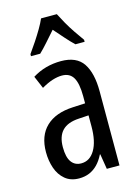

<svg xmlns="http://www.w3.org/2000/svg" viewBox="-118 -831 652 906"><g transform="rotate(-15 208.0 -378.0)"><path d="M213 -547Q289 -547 321 -499Q353 -451 353 -362V0H291L279 -74H277Q263 -46 245 -27.5Q227 -9 204.5 0.5Q182 10 154 10Q113 10 86 -12.5Q59 -35 46.5 -71.5Q34 -108 34 -150Q34 -230 80 -274Q126 -318 211 -322L272 -325V-360Q272 -422 255 -451Q238 -480 200 -480Q178 -480 153 -472Q128 -464 99 -447L73 -508Q105 -528 140 -537.5Q175 -547 213 -547ZM225 -263Q170 -260 143.5 -232.5Q117 -205 117 -152Q117 -103 134 -79.5Q151 -56 182 -56Q224 -56 248.5 -97.5Q273 -139 273 -212V-266ZM252 -766Q263 -744 278 -717.5Q293 -691 311 -664.5Q329 -638 345 -616V-606H300Q279 -626 258 -650Q237 -674 214 -700Q191 -674 168.5 -648.5Q146 -623 128 -606H83V-616Q101 -641 118.5 -667.5Q136 -694 151 -719.5Q166 -745 175 -766Z"/></g></svg>

Font: Noto Sans Devanagari ExtraCondensed
Style: Regular
Weight: 400
Width: 2
Designer: Jelle Bosma - Monotype Design Team
Foundry: Monotype Imaging Inc.
Version: Version 2.006